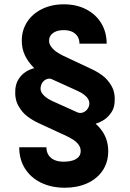

<svg xmlns="http://www.w3.org/2000/svg" viewBox="-20 -737 608 900"><path d="M279.1 -595.7Q258.5 -595.7 243.8 -590.2Q229 -584.7 219.6 -573.7Q210.1 -562.6 210.1 -546.2Q210.1 -531 220.5 -517.1Q230.9 -503.2 245.9 -493.2Q260.8 -483.1 276.1 -475.8L408.2 -413.7Q434.8 -401.7 459.8 -383.5Q484.9 -365.3 503.1 -333.3Q521.4 -301.3 517.1 -255.2Q514.9 -228.1 500.6 -208Q486.3 -187.9 468.7 -176.1Q451.2 -164.3 430.2 -157.7L428.6 -156.7Q447.9 -139.3 460.9 -119.8Q473.8 -100.3 480.6 -77.3Q487.3 -54.3 487.3 -28.5Q487.3 24.2 460.7 63.1Q434.1 102.1 388 122.5Q341.9 143 284.1 143Q221.1 143 172.5 119.4Q123.9 95.7 97 52.9Q70.1 10.1 70.1 -46.8H197.5Q197.5 -25 208.1 -9.1Q218.8 6.9 238.5 14.4Q258.3 21.9 285.2 20.8Q304.9 20.3 321.6 15Q338.3 9.7 348.3 -1.3Q358.2 -12.3 358.2 -28.5Q358.2 -45.8 348.3 -58.9Q338.4 -72.1 324.8 -80.9Q311.3 -89.7 293.9 -98.4L161.8 -159.5Q135.6 -171.5 110.1 -189.9Q84.6 -208.4 66.3 -240.8Q48.1 -273.3 51.9 -319.4Q54.6 -347 68.1 -367.4Q81.6 -387.8 99.5 -399.5Q117.3 -411.2 139.8 -417.4V-418.2Q111.9 -446.1 97 -477.3Q82.1 -508.5 82.1 -546.2Q82.1 -595.3 107.1 -634Q132.1 -672.6 177.1 -694.7Q222 -716.8 279.1 -716.8Q338.5 -716.8 384.1 -693.2Q429.7 -669.7 454.9 -627.7Q480 -585.7 480 -532.3H352.5Q352.5 -551 344.2 -565.1Q335.8 -579.3 319.5 -587.5Q303.2 -595.7 279.1 -595.7ZM342.3 -311.6 225.8 -364.4Q213.9 -370.9 201.6 -367Q189.2 -363.2 180.6 -352.5Q172.1 -341.8 170.4 -326.6Q168.8 -314.4 175.1 -303.3Q181.4 -292.1 194.1 -281.9Q206.9 -271.7 226.5 -262.8L342.6 -210.5Q354 -205.5 366.1 -208.9Q378.3 -212.3 387.5 -222.8Q396.8 -233.4 398.5 -247.6Q400.1 -259.5 394.1 -270.9Q388.1 -282.2 375 -292.6Q362 -303 342.3 -311.6Z"/></svg>

Font: Pretendard Std Variable
Style: Regular
Weight: 400
Designer: Base glyphs from Inter by Rasmus Andersson; Hangeul glyphs from Noto Sans CJK(Source Han Sans) by Jang Soo-young and Kan
Foundry: Kil Hyung-jin
Version: Version 1.309;Glyphs 3.2 (3225)